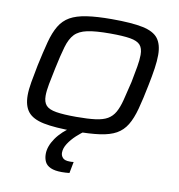

<svg xmlns="http://www.w3.org/2000/svg" viewBox="-81 -592 806 864"><g transform="rotate(10 322.5 -159.5)"><path d="M283 8Q192 8 141 -2.5Q90 -13 68.5 -40Q47 -67 47 -115Q47 -141 53 -175.5Q59 -210 68 -255Q82 -320 94 -365.5Q106 -411 124 -441Q142 -471 171 -487.5Q200 -504 246.5 -511Q293 -518 361 -518Q452 -518 502.5 -507.5Q553 -497 573.5 -470Q594 -443 594 -395Q594 -368 589 -333.5Q584 -299 575 -255Q562 -189 549.5 -142.5Q537 -96 519 -66.5Q501 -37 472.5 -21Q444 -5 398.5 1.5Q353 8 283 8ZM279 -57Q332 -57 366.5 -61.5Q401 -66 421.5 -78Q442 -90 454.5 -112Q467 -134 476 -169Q485 -204 497 -255Q505 -296 510.5 -327.5Q516 -359 516 -382Q516 -412 502.5 -427Q489 -442 456.5 -447.5Q424 -453 365 -453Q298 -453 260.5 -445Q223 -437 203.5 -416.5Q184 -396 172.5 -356.5Q161 -317 148 -255Q139 -213 133 -181Q127 -149 127 -127Q127 -98 140.5 -83Q154 -68 187.5 -62.5Q221 -57 279 -57ZM258 199Q226 199 207 190.5Q188 182 180.5 166.5Q173 151 173 131Q173 96 199 58.5Q225 21 274 -11L331 0Q314 10 293 29.5Q272 49 258 70.5Q244 92 244 113Q244 126 253 136Q262 146 285 146Q289 146 292.5 146Q296 146 303 145L293 197Q284 198 275 198.5Q266 199 258 199Z"/></g></svg>

Font: Saira Expanded
Style: Italic
Weight: 400
Width: 7
Italic angle: -12°
Designer: Hector Gatti with collaboration of the Omnibus-Type team
Foundry: Omnibus-Type
Version: Version 1.101